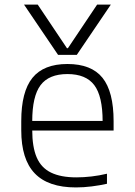

<svg xmlns="http://www.w3.org/2000/svg" viewBox="-20 -810 590 840"><path d="M85 -790H145L273 -599H277L405 -790H465L316 -570H234ZM312 10Q191 10 132 -51.5Q73 -113 73 -240V-280Q73 -409 122 -469.5Q171 -530 275 -530Q380 -530 428.5 -469.5Q477 -409 477 -280V-239H98V-281H444L429 -265V-279Q429 -389 392.5 -437.5Q356 -486 275 -486Q194 -486 157.5 -437.5Q121 -389 121 -279V-241Q121 -167 140.5 -121.5Q160 -76 203 -55Q246 -34 314 -34Q346 -34 380.5 -38Q415 -42 448 -50V-6Q417 1 381.5 5.5Q346 10 312 10Z"/></svg>

Font: M PLUS Code Latin SemiExpanded Light
Style: Regular
Weight: 300
Width: 6
Designer: Coji Morishita
Foundry: UNDERFOREST DESIGN
Version: Version 1.002; ttfautohint (v1.8.3)